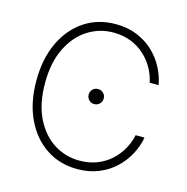

<svg xmlns="http://www.w3.org/2000/svg" viewBox="-109 -841 933 956"><g transform="rotate(15 357.5 -363.5)"><path d="M372.1 9.8Q280.8 9.8 210.9 -36.9Q141.1 -83.5 101.6 -167.2Q62 -251 62 -363.3Q62 -476.1 101.6 -560.1Q141.1 -644 210.9 -690.7Q280.8 -737.3 372.1 -737.3Q433.1 -737.3 482.2 -717.3Q531.2 -697.3 567.4 -663.1Q603.5 -628.9 625.7 -586.4Q647.9 -543.9 655.8 -499H609.9Q602.1 -536.6 582.8 -571.5Q563.5 -606.4 533.2 -634Q502.9 -661.6 462.4 -677.7Q421.9 -693.8 372.1 -693.8Q299.8 -693.8 239.5 -655.3Q179.2 -616.7 143.1 -543Q106.9 -469.2 106.9 -363.3Q106.9 -256.8 143.3 -183.1Q179.7 -109.4 239.7 -71.5Q299.8 -33.7 372.1 -33.7Q421.9 -33.7 462.4 -49.8Q502.9 -65.9 533.2 -93.8Q563.5 -121.6 582.8 -156.2Q602.1 -190.9 609.9 -228.5H655.8Q647.9 -184.1 625.7 -141.8Q603.5 -99.6 567.6 -65.2Q531.7 -30.8 482.4 -10.5Q433.1 9.8 372.1 9.8ZM370.1 -324.7Q354 -324.7 342.8 -336.2Q331.5 -347.7 331.5 -363.8Q331.5 -379.9 342.8 -391.1Q354 -402.3 370.1 -402.3Q386.7 -402.3 397.9 -391.1Q409.2 -379.9 409.2 -363.8Q409.2 -347.7 397.9 -336.2Q386.7 -324.7 370.1 -324.7Z"/></g></svg>

Font: Inter 18pt ExtraLight
Style: Regular
Weight: 250
Designer: Rasmus Andersson
Foundry: rsms
Version: Version 4.001;git-66647c0bb